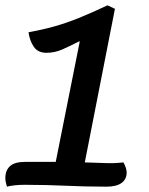

<svg xmlns="http://www.w3.org/2000/svg" viewBox="-29 -693 560 720"><path d="M-3 7Q-5 1 -7 -8.5Q-9 -18 -9 -25Q-9 -54 8.5 -70Q26 -86 66 -86H180L270 -537L268 -538Q233 -520 204.5 -507.5Q176 -495 145 -495Q113 -495 97.5 -518Q82 -541 78 -572Q128 -581 173 -593.5Q218 -606 266.5 -625.5Q315 -645 374 -673L402 -660L289 -84Q332 -83 365.5 -81.5Q399 -80 434 -84Q446 -62 446 -46Q446 -21 427 -7Q408 7 370 7Q325 7 288 6Q251 5 217 3.5Q183 2 146 1Q109 0 64 0Q43 0 25.5 2Q8 4 -3 7Z"/></svg>

Font: Sansita Swashed Light
Style: Regular
Weight: 400
Version: Version 1.003